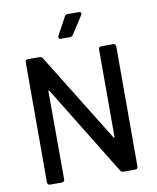

<svg xmlns="http://www.w3.org/2000/svg" viewBox="-97 -980 862 1055"><g transform="rotate(-10 334.0 -453.0)"><path d="M81 -15V-685Q81 -692 85 -696Q89 -700 96 -700H160Q172 -700 178 -690L484 -195Q486 -192 488 -192.5Q490 -193 490 -197V-685Q490 -692 494 -696Q498 -700 505 -700H571Q578 -700 582 -696Q586 -692 586 -685V-15Q586 -8 582 -4Q578 0 571 0H506Q494 0 488 -10L182 -508Q180 -511 178 -510.5Q176 -510 176 -506L177 -15Q177 -8 173 -4Q169 0 162 0H96Q89 0 85 -4Q81 -8 81 -15ZM281 -789 283 -797 336 -895Q341 -906 354 -906H416Q422 -906 425.5 -903.5Q429 -901 429 -897Q429 -893 426 -888L362 -789Q356 -779 344 -779H293Q281 -779 281 -789Z"/></g></svg>

Font: Barlow_Medium_SS
Style: Regular
Weight: 500
Designer: Jeremy Tribby
Foundry: Jeremy Tribby
Version: Version 1.101 August 23, 2024